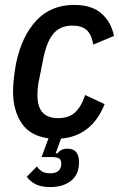

<svg xmlns="http://www.w3.org/2000/svg" viewBox="-20 -552 484 780"><path d="M281 -532Q353 -532 392.5 -497Q432 -462 443 -406L359 -371Q352 -412 332 -430Q312 -448 274 -448Q226 -448 198.5 -417Q171 -386 157 -319L136 -214Q134 -203 133 -190.5Q132 -178 132 -167Q132 -117 153.5 -94.5Q175 -72 216 -72Q258 -72 283.5 -94Q309 -116 326 -166L405 -129Q379 -64 334.5 -29Q290 6 228 11L206 71H214Q219 63 228.5 57.5Q238 52 254 52Q301 52 301 107Q301 157 268.5 182.5Q236 208 184 208Q146 208 123 195.5Q100 183 89 166L130 124Q137 135 149 143.5Q161 152 184 152Q207 152 218 141.5Q229 131 229 113Q229 98 220.5 92Q212 86 189 86H149L177 10Q102 0 67.5 -52Q33 -104 33 -180Q33 -205 36.5 -235.5Q40 -266 45 -293Q68 -405 127.5 -468.5Q187 -532 281 -532Z"/></svg>

Font: IBM Plex Sans Cond Medm
Style: Italic
Weight: 500
Width: 3
Italic angle: -11°
Designer: Mike Abbink, Paul van der Laan, Pieter van Rosmalen
Foundry: Bold Monday
Version: Version 1.3